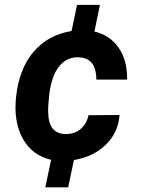

<svg xmlns="http://www.w3.org/2000/svg" viewBox="-20 -664 603 803"><path d="M252.9 -103.5Q291 -102.5 316.9 -124.3Q342.8 -146 350.1 -182.1L480 -183.1Q474.6 -109.4 422.6 -58.8Q370.6 -8.3 289.1 5.4L265.1 119.6H169.4L193.8 4.4Q113.8 -14.2 75.2 -84.5Q36.6 -154.8 46.9 -255.4Q59.1 -375.5 120.1 -447Q181.2 -518.6 279.3 -534.2L302.2 -643.6H397.9L375 -532.2Q439.9 -516.6 476.3 -464.1Q512.7 -411.6 511.7 -331.1H382.8L382.3 -347.7Q376 -421.4 310.5 -424.3Q261.2 -426.8 228.8 -388.2Q196.3 -349.6 186 -269.5Q180.2 -215.8 181.6 -190.9Q184.1 -105 252.9 -103.5Z"/></svg>

Font: TypoPRO Roboto
Style: Bold Italic
Weight: 700
Italic angle: -12°
Designer: Google
Version: Version 2.136; 2016